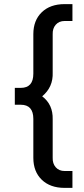

<svg xmlns="http://www.w3.org/2000/svg" viewBox="-20 -765 409 933"><path d="M294 148Q224 148 183 108.5Q142 69 142 2V-187Q142 -256 81 -256H52V-338H81Q142 -338 142 -407V-599Q142 -666 183 -705.5Q224 -745 294 -745H332V-663H294Q267 -663 251 -645Q235 -627 236 -598V-413Q239 -342 185 -297Q238 -257 236 -185V1Q235 30 251 48Q267 66 294 66H332V148Z"/></svg>

Font: Plus Jakarta Display
Style: Regular
Weight: 400
Designer: Gumpita Rahayu
Foundry: Tokotype Studio
Version: Version 1.000;hotconv 1.0.109;makeotfexe 2.5.65596